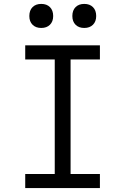

<svg xmlns="http://www.w3.org/2000/svg" viewBox="-20 -962 640 982"><path d="M411 -819Q383 -819 366.5 -835.5Q350 -852 350 -880Q350 -909 366.5 -925.5Q383 -942 411 -942Q439 -942 455.5 -925.5Q472 -909 472 -880Q472 -852 455.5 -835.5Q439 -819 411 -819ZM191 -819Q163 -819 146.5 -835.5Q130 -852 130 -880Q130 -909 146.5 -925.5Q163 -942 191 -942Q219 -942 235.5 -925.5Q252 -909 252 -880Q252 -852 235.5 -835.5Q219 -819 191 -819ZM109 0V-72H260V-658H109V-730H491V-658H341V-72H491V0Z"/></svg>

Font: JetBrains Mono NL Light
Style: Regular
Weight: 300
Monospace: yes
Designer: Philipp Nurullin, Konstantin Bulenkov
Foundry: JetBrains
Version: Version 2.305; ttfautohint (v1.8.4.7-5d5b)